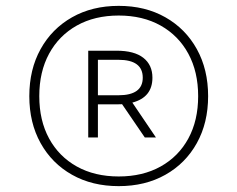

<svg xmlns="http://www.w3.org/2000/svg" viewBox="-20 -769 810 655"><path d="M385 -134Q294.5 -134 225.8 -172.8Q157 -211.5 118.5 -280.8Q80 -350 80 -441Q80 -532 118.5 -601.5Q157 -671 225.8 -710Q294.5 -749 385 -749Q475.5 -749 544.2 -710Q613 -671 651.5 -601.5Q690 -532 690 -441Q690 -350 651.5 -280.8Q613 -211.5 544.2 -172.8Q475.5 -134 385 -134ZM385 -167Q467 -167 528 -201Q589 -235 622.5 -296.5Q656 -358 656 -441Q656 -524 622.5 -585.8Q589 -647.5 528 -681.8Q467 -716 385 -716Q303 -716 242 -681.8Q181 -647.5 147.5 -585.8Q114 -524 114 -441Q114 -358 147.5 -296.5Q181 -235 242 -201Q303 -167 385 -167ZM281 -300V-596H378Q438 -596 469 -571.8Q500 -547.5 500 -504Q500 -437 431.5 -419L512 -300H474L396.5 -413.5Q387.5 -413 378 -413H314V-300ZM314 -444H384Q467 -444 467 -504Q467 -565 384 -565H314Z"/></svg>

Font: Encode Sans Th
Style: Regular
Weight: 100
Designer: Multiple Designers
Foundry: Impallari Type
Version: Version 3.002; ttfautohint (v1.8.3) -l 8 -r 50 -G 200 -x 14 